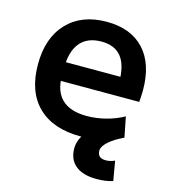

<svg xmlns="http://www.w3.org/2000/svg" viewBox="-107 -616 782 882"><g transform="rotate(15 284.5 -175.0)"><path d="M313 10Q180 10 108.5 -60Q37 -130 37 -260Q37 -386 105.5 -458Q174 -530 293 -530Q408 -530 471 -462Q534 -394 534 -269Q534 -255 533 -238Q532 -221 531 -213H105V-302H437L419 -275Q419 -357 387.5 -396.5Q356 -436 293 -436Q226 -436 191.5 -394.5Q157 -353 157 -272V-237Q157 -163 196.5 -125.5Q236 -88 314 -88Q360 -88 406 -100Q452 -112 489 -133L508 -37Q470 -15 419.5 -2.5Q369 10 313 10ZM433 180Q368 180 333 151.5Q298 123 298 70Q298 34 322 0Q346 -34 395 -66L508 -37Q462 -15 437 8Q412 31 412 50Q412 86 451 86Q474 86 494 76L510 169Q476 180 433 180Z"/></g></svg>

Font: M PLUS 2 SemiBold
Style: Regular
Weight: 600
Designer: Coji Morishita
Foundry: UNDERFOREST DESIGN
Version: Version 1.001